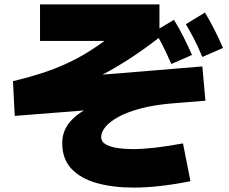

<svg xmlns="http://www.w3.org/2000/svg" viewBox="-20 -790 1040 873"><path d="M47 -263 39 -421Q123 -441 191.5 -464.5Q260 -488 323.5 -521Q387 -554 454.5 -603.5Q522 -653 603 -726L595 -604H162V-770H705V-620Q629 -561 554.5 -513.5Q480 -466 403.5 -429Q327 -392 245.5 -364.5Q164 -337 73 -318V-419Q201 -431 344 -442.5Q487 -454 629.5 -465.5Q772 -477 900 -488L914 -332Q700 -315 484.5 -297.5Q269 -280 47 -263ZM588 63Q494 63 420.5 42.5Q347 22 305 -22.5Q263 -67 263 -139Q263 -196 300 -238Q337 -280 403 -308.5Q469 -337 558 -354.5Q647 -372 750 -381L764 -320Q680 -313 618.5 -296.5Q557 -280 517.5 -258Q478 -236 459 -212.5Q440 -189 440 -167Q440 -145 462 -133Q484 -121 517.5 -116.5Q551 -112 583 -112Q627 -112 684.5 -118.5Q742 -125 812 -138L846 34Q699 63 588 63ZM759 -499Q737 -549 719.5 -583.5Q702 -618 684 -648L771 -700Q795 -661 815.5 -620Q836 -579 853 -540ZM900 -531Q879 -581 861 -615.5Q843 -650 825 -680L912 -733Q936 -693 956.5 -652Q977 -611 994 -572Z"/></svg>

Font: Murecho Thin Black
Style: Regular
Weight: 900
Version: Version 1.010